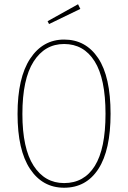

<svg xmlns="http://www.w3.org/2000/svg" viewBox="-20 -878 605 908"><path d="M349.1 -857.9 359.9 -835.9 211.9 -764.2 205.1 -777.8ZM283.2 -690.9Q385.7 -690.9 444.3 -603Q502.9 -515.1 502.9 -339.8Q502.9 -168 445.3 -79.1Q387.7 9.8 283.2 9.8Q181.2 9.8 122.1 -79.1Q63 -168 63 -338.9Q63 -510.7 122.8 -600.8Q182.6 -690.9 283.2 -690.9ZM283.2 -669.9Q191.9 -669.9 138.9 -586.9Q85.9 -503.9 85.9 -338.9Q85.9 -176.3 138.9 -94.2Q191.9 -12.2 283.2 -12.2Q377.9 -12.2 428.5 -93.5Q479 -174.8 479 -339.8Q479 -506.3 427.5 -588.1Q376 -669.9 283.2 -669.9Z"/></svg>

Font: Fira Sans Compressed Thin
Style: Regular
Weight: 100
Width: 1
Designer: Carrois Corporate & Edenspiekermann AG
Foundry: Carrois Corporate GbR & Edenspiekermann AG
Version: Version 4.203;PS 004.203;hotconv 1.0.88;makeotf.lib2.5.64775